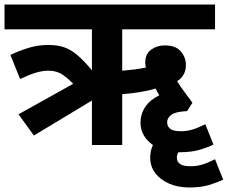

<svg xmlns="http://www.w3.org/2000/svg" viewBox="-20 -642 1008 850"><path d="M130 -42 62 -136 304 -271Q273 -303 249.5 -316Q226 -329 196 -329Q168 -329 139.5 -320.5Q111 -312 69 -292L26 -399Q69 -419 109.5 -431Q150 -443 194 -443Q233 -443 263 -433Q293 -423 322 -398.5Q351 -374 387 -331V-512H0V-622H932V-512H521V-329Q547 -331 575 -334.5Q603 -338 626 -343Q623 -354 623 -365Q623 -403 649 -422Q675 -441 709 -441Q758 -441 780.5 -414.5Q803 -388 803 -354Q803 -329 792 -310.5Q781 -292 764 -283Q779 -258 795.5 -236.5Q812 -215 832 -187L808 -150Q758 -148 739 -134Q720 -120 720 -101Q720 -82 734 -71.5Q748 -61 781 -61Q806 -61 830.5 -68Q855 -75 889 -92L925 -2Q899 11 862.5 21.5Q826 32 775 32Q773 32 770 32Q763 42 763 55Q763 74 777 84Q791 94 824 94Q850 94 874 87Q898 80 932 63L968 153Q942 166 905.5 177Q869 188 818 188Q768 188 729 171Q690 154 667.5 124.5Q645 95 645 56Q645 25 657 0Q631 -18 616.5 -43Q602 -68 602 -99Q602 -137 623 -168.5Q644 -200 685 -220Q675 -237 669 -250Q640 -241 600.5 -234.5Q561 -228 521 -225V0H387V-197Z"/></svg>

Font: Noto Sans Devanagari UI
Style: Bold
Weight: 700
Designer: Jelle Bosma - Monotype Design Team
Foundry: Monotype Imaging Inc.
Version: Version 2.004; ttfautohint (v1.8.4.7-5d5b)